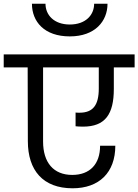

<svg xmlns="http://www.w3.org/2000/svg" viewBox="-47 -1033 745 1034"><path d="M102 -670 103 -273C103 -116 184 -19 344 -19C487 -19 574 -104 574 -248H492C492 -149 437 -91 342 -91C241 -91 185 -158 185 -271V-670H485V-556C485 -467 454 -426 381 -426C372 -426 365 -426 360 -427V-353C369 -352 383 -351 400 -351C519 -351 566 -417 566 -554V-670H678V-740H-27V-670ZM125 -1013C125 -917 191 -837 329 -837C465 -837 532 -919 532 -1013H460C460 -952 414 -901 329 -901C244 -901 198 -952 198 -1013Z"/></svg>

Font: Poppins
Style: Regular
Weight: 400
Designer: Ninad Kale (Devanagari), Jonny Pinhorn (Latin)
Foundry: Indian Type Foundry
Version: 4.004